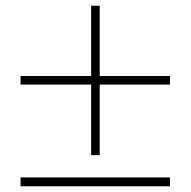

<svg xmlns="http://www.w3.org/2000/svg" viewBox="-20 -652 670 672"><path d="M299 -109V-356H52V-386H299V-632H329V-386H575V-356H329V-109ZM52 0V-31H575V0Z"/></svg>

Font: Tomorrow ExtraLight
Style: Regular
Weight: 275
Designer: Tony de Marco, Monica Rizzolli
Foundry: Just in Type
Version: Version 2.002